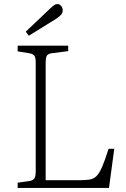

<svg xmlns="http://www.w3.org/2000/svg" viewBox="-20 -926 623 946"><path d="M67 0V-26L125 -34Q143 -37 149.5 -47Q156 -57 156 -84V-618Q156 -644 148.5 -652.5Q141 -661 122 -664L67 -673V-701H316V-674L237 -664Q218 -662 211.5 -652.5Q205 -643 205 -616V-38H366Q399 -38 420 -41Q441 -44 455.5 -58.5Q470 -73 483.5 -104.5Q497 -136 515 -193H543L517 0ZM122 -750 107 -770 228 -885Q241 -897 248 -901.5Q255 -906 263 -906Q274 -906 281.5 -896.5Q289 -887 289 -875Q289 -863 281 -853.5Q273 -844 256 -833Z"/></svg>

Font: Literata ExtraLight
Style: Regular
Weight: 250
Designer: Latin by Veronika Burian and Jose Scaglione. Greek by Irene Vlachou. Cyrillic by Vera Evstafieva.
Foundry: TypeTogether
Version: Version 3.103;gftools[0.9.29]